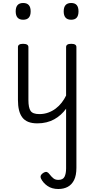

<svg xmlns="http://www.w3.org/2000/svg" viewBox="-20 -808 645 1284"><path d="M370 456Q327 456 297.5 435.5Q268 415 254 386Q249 374 253.5 364.5Q258 355 270 348Q285 339 294 342.5Q303 346 311 357Q324 374 337 384.5Q350 395 370 395Q401 395 411.5 374Q422 353 422 318V-81Q406 -59 386 -41Q366 -23 342.5 -10Q319 3 290.5 10Q262 17 230 17Q194 17 169 7Q144 -3 129 -23Q114 -43 107 -72Q100 -101 100 -139V-493Q100 -504 108.5 -509.5Q117 -515 134 -515Q152 -515 161 -509.5Q170 -504 170 -493V-139Q170 -88 184.5 -66.5Q199 -45 243 -45Q275 -45 302.5 -55Q330 -65 352.5 -82Q375 -99 392.5 -121.5Q410 -144 422 -169V-493Q422 -504 430.5 -509.5Q439 -515 456 -515Q474 -515 482.5 -509.5Q491 -504 491 -493V314Q491 365 475.5 396Q460 427 433 441.5Q406 456 370 456ZM135 -676Q110 -676 97.5 -690Q85 -704 85 -732Q85 -760 97.5 -774Q110 -788 135 -788Q160 -788 172.5 -774Q185 -760 185 -732Q185 -704 172.5 -690Q160 -676 135 -676ZM456 -676Q431 -676 418.5 -690Q406 -704 406 -732Q406 -760 418.5 -774Q431 -788 456 -788Q481 -788 493 -774Q505 -760 505 -732Q505 -704 493 -690Q481 -676 456 -676Z"/></svg>

Font: Playwrite US Modern Light
Style: Regular
Weight: 300
Designer: Veronika Burian, José Scaglione
Foundry: TypeTogether
Version: Version 1.003